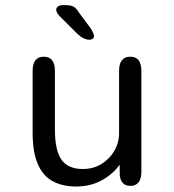

<svg xmlns="http://www.w3.org/2000/svg" viewBox="-20 -696 659 728"><path d="M146.2 -481Q188.2 -481 188.2 -427V-205.7Q188.2 -126 213 -90.6Q237.8 -55.2 294.2 -55.2Q333.5 -55.2 364.4 -74Q395.3 -92.8 413.4 -123.9Q431.5 -155 431.5 -191.3V-427Q431.5 -481 474 -481Q516 -481 516 -427V-45Q516 8.8 474 8.8Q440.7 8.8 434.2 -28.3L433.7 -71.3Q407.8 -35.3 365.3 -12.1Q322.8 11.2 268.8 11.2Q216.7 11.2 179.7 -9Q142.7 -29.2 123.2 -74.2Q103.7 -119.2 103.7 -193.3V-427Q103.7 -481 146.2 -481ZM319 -545.3Q309.2 -545.3 298.1 -550.2Q287 -555.2 273.7 -567.5L207.3 -633.7Q193.2 -647.7 193.2 -658.7Q193.2 -666.8 199.9 -671.7Q206.7 -676.5 217 -676.5H228.2Q248.2 -676.5 259 -670.7Q269.8 -664.8 280.8 -646.3L321.8 -591.5Q336.3 -569.8 336.3 -559.7Q336.3 -551.5 330.7 -548.4Q325 -545.3 319 -545.3Z"/></svg>

Font: Sono ExtraLight
Style: Regular
Weight: 200
Designer: Tyler Finck
Foundry: Tyler Finck
Version: Version 2.112